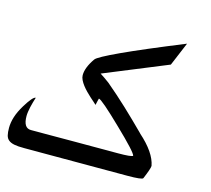

<svg xmlns="http://www.w3.org/2000/svg" viewBox="-102 -904 1047 953"><g transform="rotate(15 421.5 -428.0)"><path d="M694.8 -662.1 369.6 -528.8Q395 -512.7 418.9 -494.6Q473.6 -448.7 526.9 -398.7Q580.1 -348.6 636.2 -292.5H635.7Q720.2 -217.8 732.4 -151.4Q732.4 -144.5 726.3 -126.7Q720.2 -108.9 709 -82.5Q705.6 -73.2 627.9 -73.2H96.2Q66.4 -73.2 47.6 -76.9Q28.8 -80.6 18.1 -89.4Q7.3 -98.1 3.7 -113Q0 -127.9 0 -150.9Q0 -178.7 9.5 -208.5Q19 -238.3 39.6 -272Q74.7 -329.6 89.8 -329.6Q85.9 -317.4 82 -303.7Q78.1 -290 75.2 -277.1Q72.3 -264.2 70.6 -252.2Q68.8 -240.2 68.8 -230.5Q68.8 -168.5 107.9 -168.5H181.2Q213.4 -168.5 250.2 -168.7Q287.1 -168.9 332.5 -168.9H555.2Q623 -168.9 631.3 -176.3Q628.4 -193.8 519.5 -298.3Q409.7 -404.8 393.6 -406.7Q392.6 -404.3 390.6 -395.5Q388.7 -386.7 385.3 -372.1Q381.3 -376.5 372.3 -384Q363.3 -391.6 352.1 -401.9Q340.8 -412.1 329.1 -424.1Q317.4 -436 307.6 -448.7Q297.9 -461.4 291.7 -474.1Q285.6 -486.8 285.6 -498.5Q285.6 -537.6 320.8 -587.9Q330.6 -602.5 436.5 -651.6Q542.5 -700.7 745.6 -783.2Z"/></g></svg>

Font: XB Khoramshahr
Style: Regular
Weight: 400
Designer: Behnam
Foundry: Irmug
Version: Version 8.005 2009